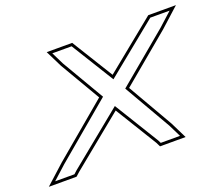

<svg xmlns="http://www.w3.org/2000/svg" viewBox="-179 -759 1116 955"><g transform="rotate(-20 379.5 -281.5)"><path d="M452.6 -294 596.2 -45 628.3 20H526.3L518.9 5L374.4 -230.3L86 5L69.4 20H-32.6L39.3 -45L335.1 -294L203.9 -518L171.8 -583H274.1L283.3 -568L413.3 -357.6L672 -568L690.4 -583H792.7L720.8 -518ZM471.9 -290.5 730.7 -506.7 831.6 -598H685L662.5 -579.6L417.1 -380L296.1 -575.9L282.5 -598H147.6L190.7 -510.9L315.8 -297.3L29.4 -56.3L-71.5 35H75.2L95.8 16.4L370.6 -207.9L505.8 12.3L517 35H652.5L609.4 -52.1Z"/></g></svg>

Font: Nordica Plus
Style: NordicaClassicLtExtOblOl
Weight: 300
Version: Version 1.01